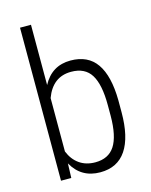

<svg xmlns="http://www.w3.org/2000/svg" viewBox="-115 -824 715 909"><g transform="rotate(-15 243.0 -370.0)"><path d="M433.1 -239.3Q433.1 -117.2 390.4 -53.7Q347.7 9.8 263.2 9.8Q169.9 9.8 125 -70.8L122.6 0H72.3V-750H126V-454.6Q170.4 -538.1 262.2 -538.1Q347.7 -538.1 389.6 -477.8Q431.6 -417.5 433.1 -297.9ZM378.9 -288.6Q378.9 -389.2 349.1 -437.5Q319.3 -485.8 251.5 -485.8Q161.1 -485.8 126 -390.6V-128.9Q142.6 -87.4 174.8 -64.7Q207 -42 252.4 -42Q317.4 -42 347.9 -89.1Q378.4 -136.2 378.9 -235.8Z"/></g></svg>

Font: TypoPRO Roboto
Style: Regular
Weight: 300
Designer: Google
Version: Version 2.136; 2016